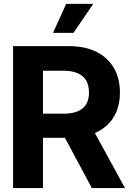

<svg xmlns="http://www.w3.org/2000/svg" viewBox="-20 -964 664 984"><path d="M200.2 0H46.9V-727.5H333.5Q416 -727.5 474.6 -698.2Q532.7 -668.9 563.7 -615.5Q594.7 -562 594.7 -489.7Q594.7 -380.9 525.4 -319.3Q456.1 -257.8 329.6 -257.8H137.7V-381.3H304.7Q436 -381.3 436 -489.7Q436 -525.9 421.9 -551.3Q392.1 -601.6 304.2 -601.6H200.2ZM620.6 0H450.7L273.4 -331.1H439.5ZM356.4 -795.4H251.5L319.3 -944.3H458Z"/></svg>

Font: Inter Tight Stencil
Style: Bold
Weight: 700
Designer: Rasmus Andersson
Foundry: rsms
Version: Version 3.004;Glyphs 3.1.2 (3151)